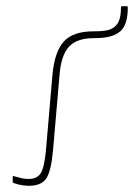

<svg xmlns="http://www.w3.org/2000/svg" viewBox="-20 -587 432 619"><path d="M73 12Q63 12 50.5 10Q38 8 23 3Q21 2 21 -1V-16Q21 -18 22 -19Q23 -20 25 -19Q39 -15 49.5 -12.5Q60 -10 72 -10Q100 -10 111.5 -29Q123 -48 128 -101L149 -345Q156 -421 186 -453.5Q216 -486 282 -486Q312 -486 328 -490Q344 -494 354 -505Q362 -513 366 -527.5Q370 -542 370 -563Q370 -567 374 -567H389Q392 -567 392 -563Q392 -536 386.5 -517.5Q381 -499 370 -488Q357 -476 337 -470Q317 -464 282 -464Q228 -464 202.5 -436.5Q177 -409 172 -346L151 -103Q145 -35 129 -11.5Q113 12 73 12Z"/></svg>

Font: Sofia Sans Thin
Style: Regular
Weight: 250
Designer: Botio Nikoltchev, Ani Petrova
Foundry: lettersoup
Version: Version 4.101